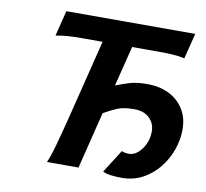

<svg xmlns="http://www.w3.org/2000/svg" viewBox="-79 -793 957 892"><g transform="rotate(10 399.0 -347.0)"><path d="M771.5 -705.6 741.2 -585Q713.4 -591.3 682.9 -593Q652.3 -594.7 619.1 -594.7H493.2L445.8 -404.8Q481.4 -418.9 512.9 -428.2Q544.4 -437.5 594.7 -437.5Q649.9 -437.5 694.1 -416.3Q738.3 -395 764.4 -354.5Q790.5 -314 790.5 -256.8Q790.5 -209.5 773.7 -161.9Q756.8 -114.3 725.3 -75Q693.8 -35.6 649.7 -11.7Q605.5 12.2 550.8 12.2Q525.4 12.2 500.5 9.3Q475.6 6.3 461.4 -1.5L530.3 -110.4Q543.9 -103.5 564.9 -103.5Q586.9 -103.5 606.7 -120.6Q626.5 -137.7 638.9 -165Q651.4 -192.4 651.4 -223.6Q651.4 -261.2 625.7 -286.6Q600.1 -312 553.7 -312Q503.9 -312 474.6 -299.8Q445.3 -287.6 411.6 -268.1L345.2 0H196.3Q209.5 -28.8 224.9 -84Q240.2 -139.2 258.3 -210.4L354 -594.7H255.4Q222.7 -594.7 193.4 -593Q164.1 -591.3 133.3 -585L163.6 -705.6Z"/></g></svg>

Font: Andika
Style: Bold Italic
Weight: 700
Italic angle: -14°
Designer: Victor Gaultney, Annie Olsen, Julie Remington, Don Collingsworth, Eric Hays, Becca Hirsbrunner
Foundry: SIL International
Version: Version 6.101